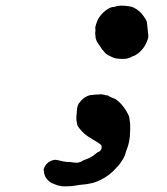

<svg xmlns="http://www.w3.org/2000/svg" viewBox="-20 -477 587 674"><path d="M332 -146Q340 -146 351 -143Q355 -142 355 -142V-143Q355 -143 360 -141L365 -138L371 -135Q372 -135 376 -133Q380 -131 381 -131Q384 -131 395 -122Q416 -103 429 -77Q434 -68 434 -64Q434 -62 435 -56Q438 -42 437 -19Q436 -10 436 0Q434 23 427 42Q426 45 423 53Q419 68 415 76Q403 97 393 107Q391 109 388 112.5Q385 116 377 124Q363 137 353 143Q350 145 345 148Q322 161 306 165Q301 166 297 167Q286 170 260 172Q254 173 248 174Q234 177 216 177Q212 177 209 177Q206 177 204 177Q202 177 202 177L192 176L191 175H189L182 174H183L175 171Q167 168 161.5 165.5Q156 163 151 158Q142 150 138 141Q134 132 134 123L133 117Q133 117 134 115Q140 97 158 88Q165 85 173 84Q178 84 186.5 86Q195 88 199 89Q212 92 229 92Q237 93 237.5 93.5Q238 94 245 94Q252 94 254 94Q256 93 260 92Q268 90 269 88Q269 87 277.5 84Q286 81 293 78Q307 71 318 61Q323 57 324 57Q327 57 332 52Q336 47 337 44Q337 43 336 43Q335 43 336 42Q339 36 333 30Q327 25 300 9Q274 -6 259 -26Q250 -37 251 -41Q251 -42 250 -46Q248 -52 248 -63Q248 -70 249 -76Q250 -82 250 -88Q250 -94 250.5 -95.5Q251 -97 251 -98Q252 -104 254 -108L256 -113L260 -118Q270 -132 287 -140Q292 -142 292.5 -142Q293 -142 297 -143Q303 -144 316 -145Q327 -145 332 -146ZM401 -457Q402 -457 411 -457Q420 -457 429 -455.5Q438 -454 438 -454Q438 -455 448 -451Q470 -441 485 -419Q493 -408 495 -402Q496 -399 496 -396.5Q496 -394 496.5 -392Q497 -390 497.5 -382Q498 -374 499 -367.5Q500 -361 500.5 -354Q501 -347 500 -344Q491 -310 464 -289Q453 -281 447 -280Q444 -279 439 -276Q434 -273 424 -271Q405 -269 387 -272Q381 -273 373.5 -276.5Q366 -280 359.5 -283.5Q353 -287 350 -290Q348 -293 344 -297.5Q340 -302 338 -304Q332 -314 329 -318Q327 -320 325 -324L320 -331L316 -342L314 -361L315 -368Q315 -373 315 -375Q313 -378 316.5 -389.5Q320 -401 324 -409Q339 -436 367 -450Q372 -452 373.5 -452Q375 -452 382 -453Q390 -456 401 -457Z"/></svg>

Font: TT2020 Style E
Style: Italic
Weight: 400
Italic angle: -15°
Version: Version 0.2.000